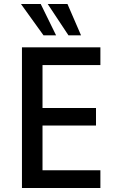

<svg xmlns="http://www.w3.org/2000/svg" viewBox="-20 -942 598 962"><path d="M90 0V-705H483V-616H193V-401H461V-313H193V-89H483V0ZM323 -765 219 -922H318L386 -765ZM198 -765 85 -922H184L261 -765Z"/></svg>

Font: Nunito Sans 7pt Condensed SemiBold
Style: Regular
Weight: 600
Width: 3
Designer: Vernon Adams
Foundry: Vernon Adams
Version: Version 3.101;gftools[0.9.27]